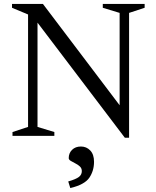

<svg xmlns="http://www.w3.org/2000/svg" viewBox="-20 -690 790 975"><path d="M122.5 -45.5V-616.5L41 -650.5V-670H198L587.5 -155.5V-624.5L502 -650.5V-670H714.5V-650.5L635.5 -624.5V9.5H614L170.5 -575V-45.5L256 -19.5V0H43.5V-19.5ZM326.5 231.5Q366 220 380.8 208.5Q395.5 197 395.5 179Q395.5 164.5 385.5 155.2Q375.5 146 362.2 139.5Q349 133 339 126.8Q329 120.5 329 113Q329 87.5 346 70.8Q363 54 391 54Q419 54 438.2 74Q457.5 94 457.5 131.5Q457.5 177 433.8 212.2Q410 247.5 337 265Z"/></svg>

Font: Newsreader Text
Style: Regular
Weight: 400
Designer: Hugues Gentile
Foundry: Production Type
Version: Version 1.002